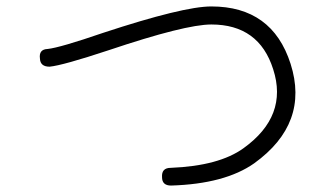

<svg xmlns="http://www.w3.org/2000/svg" viewBox="-20 -620 1040 596"><path d="M511 -44Q483 -44 483 -70Q481 -99 510 -99Q660 -105 736 -160Q875 -260 828 -405Q784 -544 636 -544Q555 -544 317 -464Q175 -417 134 -413Q105 -413 104 -438Q100 -467 128 -468Q166 -472 300 -518Q549 -600 636 -600Q825 -600 882 -422Q941 -237 769 -113Q678 -49 511 -44Z"/></svg>

Font: Shin Retro Maru Gothic Regular
Style: Regular
Weight: 400
Designer: Iose
Foundry: Typographish
Version: Version 1.002